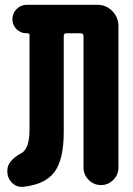

<svg xmlns="http://www.w3.org/2000/svg" viewBox="-20 -750 540 778"><path d="M375 -730.5Q410.2 -730.5 435.1 -705.1Q460 -679.7 460 -644.5V-71.3Q460 -42 439 -21Q418 0 389.2 0Q360.4 0 339.4 -21Q318.4 -42 318.4 -71.3V-603.5Q318.4 -614.3 306.6 -615.2H249Q238.3 -615.2 238.3 -603.5V-214.8Q238.3 -104.5 201.2 -53.7Q164.1 -2.9 75.2 6.8Q47.9 9.8 28.8 -9.3Q9.8 -28.3 9.8 -54.7V-60.5Q9.8 -98.6 67.4 -129.9Q100.6 -148.4 99.6 -230.5V-607.4Q99.6 -615.2 91.8 -615.2H87.9Q63.5 -615.2 46.9 -631.8Q30.3 -648.4 30.3 -672.4Q30.3 -696.3 47.4 -713.4Q64.5 -730.5 87.9 -730.5Z"/></svg>

Font: Rounded-X Mgen+ 1m bold
Style: Bold
Weight: 700
Designer: [Source Han Sans]
Ryoko NISHIZUKA  (kana & ideographs); Paul D. Hunt (Latin, Greek & Cyrillic); Wenlong ZHANG  (bopomofo
Version: Version 1.059.20150602